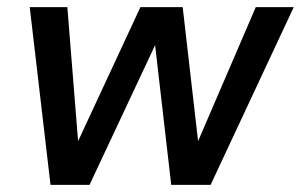

<svg xmlns="http://www.w3.org/2000/svg" viewBox="-20 -516 840 536"><path d="M121 0 63 -496H168L198 -122L372 -496H490L533 -122L694 -496H800L568 0H458L413 -390L230 0Z"/></svg>

Font: DeepMind Sans Medium
Style: Italic
Weight: 500
Italic angle: -10°
Designer: Jonny Pinhorn / Modifications: Colophon Foundry
Foundry: Colophon Foundry
Version: Version 1.002; ttfautohint (v1.8.2)